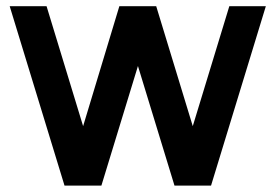

<svg xmlns="http://www.w3.org/2000/svg" viewBox="-20 -582 864 602"><path d="M699 -562.5H813.5L641.7 0H527.1L412.5 -375L297.9 0H182.3L10.4 -562.5H126L240.6 -186.5L354.2 -562.5H469.8L584.4 -186.5Z"/></svg>

Font: Vladivostok Bold
Style: Regular
Weight: 700
Width: 4
Designer: Michael Sharanda
Foundry: Michael Sharanda
Version: Version 1.005